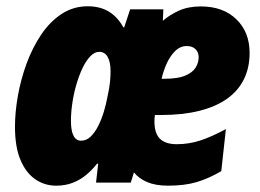

<svg xmlns="http://www.w3.org/2000/svg" viewBox="-20 -583 831 613"><path d="M159.2 9.8Q122.6 9.8 92.8 -10.5Q63 -30.8 45.4 -72.3Q27.8 -113.8 27.8 -178.7Q27.8 -224.6 37.1 -277.1Q46.4 -329.6 64.9 -380.1Q83.5 -430.7 111.3 -472.2Q139.2 -513.7 176.5 -538.3Q213.9 -563 260.3 -563Q285.2 -563 306.2 -555.9Q327.1 -548.8 344.2 -533.7Q361.3 -518.6 374 -495.6H376.5L395.5 -553.2H501.5L500 -516.6Q521.5 -535.6 551.5 -549.1Q581.5 -562.5 621.1 -562.5Q692.4 -562.5 734.6 -521.5Q776.9 -480.5 776.9 -414.1Q776.9 -366.2 758.3 -329.1Q739.7 -292 703.6 -266.8Q667.5 -241.7 615 -228.8Q562.5 -215.8 494.1 -215.8H474.6Q473.6 -210.4 473.4 -205.3Q473.1 -200.2 473.1 -195.8Q473.1 -156.7 491 -139.6Q508.8 -122.6 544.4 -122.6Q583 -122.6 619.6 -134.5Q656.2 -146.5 701.2 -170.9L686.5 -36.6Q646.5 -13.2 608.2 -1.7Q569.8 9.8 516.6 9.8Q476.6 9.8 449.7 -1.7Q422.9 -13.2 407.7 -32.7L397.5 0H286.6L293.5 -60.5H290Q273.9 -40 254.6 -24.2Q235.4 -8.3 211.9 0.7Q188.5 9.8 159.2 9.8ZM238.8 -133.8Q255.9 -133.8 269.5 -147Q283.2 -160.2 293.7 -181.2Q304.2 -202.1 311.5 -226.3Q318.8 -250.5 322.8 -272.5Q329.6 -303.2 331.3 -322Q333 -340.8 333 -355.5Q333 -385.3 323.7 -401.4Q314.5 -417.5 296.9 -417.5Q282.2 -417.5 268.8 -403.8Q255.4 -390.1 244.1 -366.9Q232.9 -343.8 224.4 -314.9Q215.8 -286.1 211.2 -255.6Q206.5 -225.1 206.5 -196.8Q206.5 -166 214.6 -149.9Q222.7 -133.8 238.8 -133.8ZM496.1 -331.5H504.4Q547.4 -331.5 571.3 -341.6Q595.2 -351.6 604.7 -367.4Q614.3 -383.3 614.3 -400.4Q614.3 -416 604.2 -426Q594.2 -436 576.2 -436Q554.7 -436 538.1 -418.9Q521.5 -401.9 511 -377.4Q500.5 -353 496.1 -331.5Z"/></svg>

Font: Open Sans SemiCondensed ExtraBold
Style: Italic
Weight: 800
Width: 4
Italic angle: -12°
Designer: Monotype Design Team
Foundry: Monotype Imaging Inc.
Version: Version 3.003